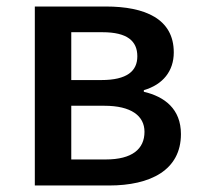

<svg xmlns="http://www.w3.org/2000/svg" viewBox="-20 -570 618 590"><path d="M87 0H315C442 0 536 -47 536 -158C536 -235 486 -273 422 -288V-293C481 -310 514 -352 514 -409C514 -512 426 -550 305 -550H87ZM199 -324V-471H295C371 -471 402 -444 402 -397C402 -352 371 -324 291 -324ZM199 -80V-245H301C383 -245 424 -214 424 -165C424 -112 386 -80 305 -80Z"/></svg>

Font: Noto Sans T Chinese Medium
Style: Regular
Weight: 500
Designer: Ryoko NISHIZUKA (kana & ideographs); Paul D. Hunt (Latin, Greek & Cyrillic); Wenlong ZHANG (bopomofo); Sandoll Communica
Foundry: Adobe Systems Incorporated
Version: Version 1.000;PS 1;hotconv 1.0.78;makeotf.lib2.5.61930